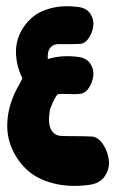

<svg xmlns="http://www.w3.org/2000/svg" viewBox="-20 -607 388 628"><path d="M283.1 -160.2C265.7 -161.2 248 -161.7 229.8 -161.6C211.7 -161.6 195.3 -161.8 180.6 -162.4C165.9 -162.9 154.9 -169.6 147.4 -182.5C140 -195.4 138.2 -215.3 142.3 -242.1C142.9 -246.4 144 -250.5 145.4 -254.3C154.2 -277.1 162.1 -292 169 -299.1C176.2 -300 188.4 -300 205.6 -299.3C222.8 -298.6 235.9 -299 244.9 -300.5C255.1 -302.1 264 -309 271.6 -320.9C279.1 -332.9 283.7 -345.9 285.2 -359.8C286.8 -373.8 283.4 -386.9 275.1 -399.2C266.8 -411.5 253.6 -418.7 235.6 -420.8C199.1 -425.7 166 -423.3 136.3 -413.7C135.2 -430.5 137.8 -442.8 144.3 -450.7C150.7 -458.5 159.4 -462.5 170.2 -462.6C181.1 -462.7 193.1 -462.8 206.4 -462.7C219.6 -462.6 232.4 -463 244.9 -463.8C255.1 -465.5 264 -472.3 271.6 -484.3C279.1 -496.3 283.7 -509.2 285.2 -523.2C286.8 -537.2 283.4 -550.3 275.1 -562.6C266.8 -574.9 253.6 -582.1 235.6 -584.2C203.8 -588.4 174.6 -587.2 148.1 -580.5C121.5 -573.9 99.7 -563 82.8 -547.8C65.9 -532.6 52.9 -514.7 43.8 -494.1C34.8 -473.5 31 -450.6 32.6 -425.6C34.2 -400.6 41 -375.5 53.2 -350.6C47.8 -339.8 44.4 -333.3 43.2 -331.1C23.2 -297.1 10.8 -262.6 5.9 -227.6C1.1 -192.6 4.1 -160.6 14.9 -131.5C25.7 -102.5 42.2 -77.1 64.3 -55.3C86.4 -33.6 115.5 -17.8 151.5 -8.1C187.6 1.6 227.4 3.6 270.8 -2.2C294.5 -5 311.8 -14.4 322.7 -30.6C333.6 -46.7 338.1 -63.9 336.1 -82.3C334 -100.6 328.1 -117.6 318.1 -133.3C308.2 -149 296.5 -158 283.1 -160.2Z"/></svg>

Font: Qalbi
Style: Regular
Weight: 400
Version: Version 001.000